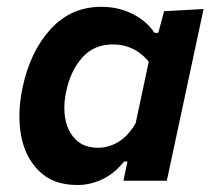

<svg xmlns="http://www.w3.org/2000/svg" viewBox="-20 -531 627 564"><path d="M207.5 12.5Q137 12.5 96 -27.5Q37 -84 37 -190.5Q37 -229.5 46 -272.5Q68.5 -379.5 128.5 -445.2Q188.5 -511 277.5 -511Q328 -511 369.5 -490Q411 -469 434 -434.5H445L462 -498L578 -504.5L470 0H342.5L354.5 -56.5H344.5Q315.5 -20.5 280 -4Q244.5 12.5 207.5 12.5ZM268 -97Q279.5 -97 289.5 -99Q344.5 -110 378.5 -169L417 -350Q374.5 -400.5 312.5 -400.5Q255 -400.5 220.8 -361Q186.5 -321.5 174.5 -262.5Q169 -238 169 -215Q169 -153 203 -120.5Q227 -97 268 -97Z"/></svg>

Font: Heraclito SemiBold
Style: Italic
Weight: 600
Italic angle: -12°
Designer: Kostas Bartsokas (font) & Cristiano Sobral (main changes)
Foundry: Kostas Bartsokas (font) & Cristiano Sobral (main changes)
Version: Version 1.00;July 8, 2020;FontCreator 13.0.0.2655 64-bit